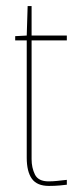

<svg xmlns="http://www.w3.org/2000/svg" viewBox="-20 -612 252 632"><path d="M141 0Q102 0 85 -23.5Q68 -47 68 -93V-479H30V-493L68 -495L71 -592H84V-495H200V-479H84V-88Q84 -60 95 -37.5Q106 -15 140 -15Q154 -15 168 -16.5Q182 -18 200 -20V-4Q193 -3 176.5 -1.5Q160 0 141 0Z"/></svg>

Font: Alumni Sans Pinstripe
Style: Regular
Weight: 400
Designer: Robert E. Leuschke
Foundry: Robert E. Leuschke
Version: Version 1.010; ttfautohint (v1.8.4.7-5d5b)